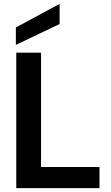

<svg xmlns="http://www.w3.org/2000/svg" viewBox="-20 -972 575 992"><path d="M64 0V-700H192V-109H494V0ZM62 -740V-830L288 -952V-848Z"/></svg>

Font: Rethink Sans
Style: Bold
Weight: 700
Designer: The Rethink Sans project authors (Hans Thiessen). DM Sans designed by Colophon Foundry.
Foundry: Rethink Communications LLC
Version: Version 1.001